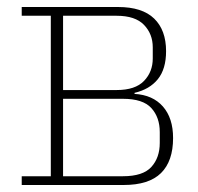

<svg xmlns="http://www.w3.org/2000/svg" viewBox="-20 -528 566 548"><path d="M42 -25H125V-483H42V-508H317Q386 -508 420 -475Q454 -442 454 -382Q454 -331 430.5 -302Q407 -273 364 -263V-260Q416 -257 445 -224Q474 -191 474 -134Q474 -68 439.5 -34Q405 0 333 0H42ZM331 -25Q388 -25 412 -51.5Q436 -78 436 -120V-151Q436 -193 412 -219.5Q388 -246 331 -246H160V-25ZM313 -271Q366 -271 391 -297Q416 -323 416 -361V-393Q416 -431 391 -457Q366 -483 313 -483H160V-271Z"/></svg>

Font: IBM Plex Serif ExtLt
Style: Regular
Weight: 200
Designer: Mike Abbink, Paul van der Laan, Pieter van Rosmalen
Foundry: Bold Monday
Version: Version 3.001